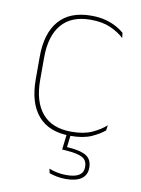

<svg xmlns="http://www.w3.org/2000/svg" viewBox="-79 -550 585 794"><g transform="rotate(10 213.0 -153.0)"><path d="M240.5 9.5Q150.5 9.5 104.8 -43.5Q59 -96.5 59 -196V-290.5Q59 -389.5 104.8 -442.2Q150.5 -495 240.5 -495Q275.5 -495 302 -487.5Q328.5 -480 347.8 -469.2Q367 -458.5 379 -447.5L381.5 -426Q358.5 -447.5 324.2 -462.8Q290 -478 240 -478Q160 -478 118.8 -429.8Q77.5 -381.5 77.5 -290.5V-196.5Q77.5 -105.5 118.8 -56.8Q160 -8 241.5 -8Q293.5 -8 328 -23.8Q362.5 -39.5 385.5 -60.5L382.5 -38.5Q363 -21.5 328.8 -6Q294.5 9.5 240.5 9.5ZM242 -1 234 66.5 223 57Q226 57.5 233.2 57.8Q240.5 58 245.5 58.5Q295 62 317.8 77.2Q340.5 92.5 340.5 125V126.5Q340.5 157 317.8 172.8Q295 188.5 252.5 188.5Q232.5 188.5 214 184.8Q195.5 181 183 176.5L179 158Q194.5 164.5 213 168.2Q231.5 172 252 172Q288 172 305.5 160.5Q323 149 323 127V125.5Q323 98.5 303.5 87.2Q284 76 238.5 72.5Q234 72 228.5 71.8Q223 71.5 217 71L225.5 -1Z"/></g></svg>

Font: Anek Odia Medium Thin
Style: Regular
Weight: 250
Version: Version 1.003